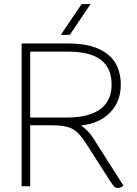

<svg xmlns="http://www.w3.org/2000/svg" viewBox="-20 -913 669 941"><path d="M585 -3Q580 2 572 5Q564 8 557 8Q547 8 541 2.5Q535 -3 522 -22L398 -216Q366 -265 333.5 -282Q301 -299 237 -299H128V0H86V-700H313Q440 -700 506 -648.5Q572 -597 572 -498Q572 -415 519 -361Q466 -307 377 -298Q414 -273 437 -236ZM308 -337Q416 -337 471.5 -378Q527 -419 527 -498Q527 -580 474 -620Q421 -660 313 -660H128V-337ZM380 -893H424L322 -742H278Z"/></svg>

Font: Krub ExtraLight
Style: Regular
Weight: 275
Designer: Ekaluck Peanpanawate
Foundry: Cadson Demak Co.,Ltd.
Version: Version 1.000; ttfautohint (v1.6)